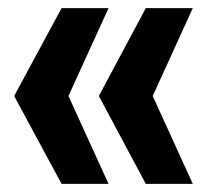

<svg xmlns="http://www.w3.org/2000/svg" viewBox="-20 -554 519 474"><path d="M132 -100 15 -317 132 -534H248L149 -317L248 -100ZM340 -100 224 -317 340 -534H456L357 -317L456 -100Z"/></svg>

Font: Mona Sans Condensed
Style: Bold
Weight: 700
Width: 3
Designer: Deni Anggara
Foundry: GitHub
Version: Version 2.000